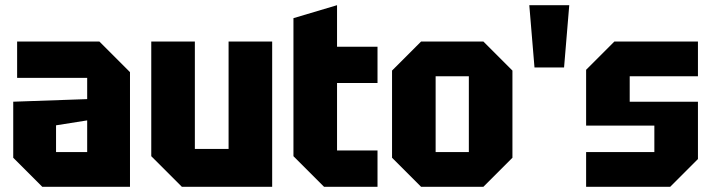

<svg xmlns="http://www.w3.org/2000/svg" viewBox="-20 -720 2746 740"><path d="M31 -112V-328L316 -338V-420H46V-560H363L481 -442V0H143ZM196 -237V-134H316V-256Z M1029 -560V0H681L563 -118V-560H731V-146H861V-560Z M1111 -650 1279 -700V-540H1435V-400H1279V-140H1435V0H1229L1111 -118Z M1491 -112V-448L1603 -560H1843L1955 -448V-112L1843 0H1603ZM1659 -134H1787V-426H1659Z M2040 -460 2020 -700H2174L2154 -460Z M2239 0V-134H2502V-236H2239V-451L2348 -560H2670V-426H2407V-328H2670V-107L2563 0Z"/></svg>

Font: Tektur SemiCondensed
Style: Bold
Weight: 700
Width: 4
Designer: Adam Jagosz
Foundry: Adam Jagosz
Version: Version 1.005;gftools[0.9.30]